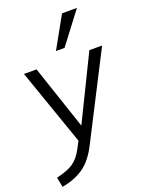

<svg xmlns="http://www.w3.org/2000/svg" viewBox="-180 -860 900 1175"><g transform="rotate(-20 270.0 -272.5)"><path d="M540 -503 259 46Q216 131 158 172Q100 212 17 227L4 163Q77 146 114 121Q153 94 181 40L205 -5L31 -503H113L253 -86L457 -503ZM319 -568H263L377 -772H474Z"/></g></svg>

Font: PRinguin Sans
Style: Italic
Weight: 400
Designer: Vernon Adams
Foundry: Vernon Adams
Version: ""